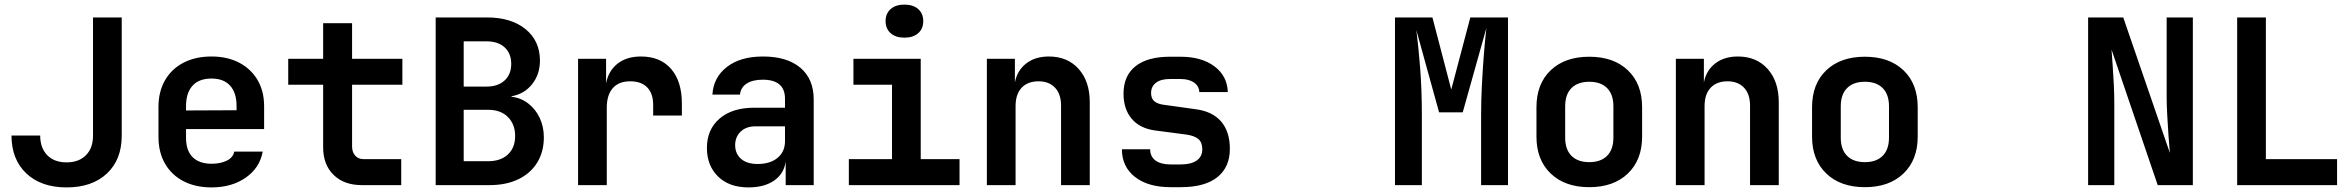

<svg xmlns="http://www.w3.org/2000/svg" viewBox="-20 -806 10240 836"><path d="M270 10Q159 10 94.5 -51Q30 -112 30 -216H155Q155 -162 185.5 -130.5Q216 -99 270 -99Q323 -99 354 -130Q385 -161 385 -215V-730H510V-215Q510 -111 445.5 -50.5Q381 10 270 10Z M901 10Q831 10 779 -17Q727 -44 698.5 -93.5Q670 -143 670 -210V-340Q670 -407 698.5 -456.5Q727 -506 779 -533Q831 -560 901 -560Q970 -560 1021.5 -533Q1073 -506 1101.5 -457.5Q1130 -409 1130 -344V-244H790V-206Q790 -150 819 -121.5Q848 -93 901 -93Q940 -93 967.5 -106.5Q995 -120 1000 -146H1124Q1111 -75 1050 -32.5Q989 10 901 10ZM790 -344V-325L1010 -326V-345Q1010 -402 982 -433Q954 -464 901 -464Q846 -464 818 -432.5Q790 -401 790 -344Z M1555 0Q1478 0 1432.5 -44.5Q1387 -89 1387 -165V-437H1235V-550H1387V-705H1513V-550H1732V-437H1513V-168Q1513 -144 1526.5 -128.5Q1540 -113 1564 -113H1727V0Z M1877 0V-730H2101Q2206 -730 2268.5 -679Q2331 -628 2331 -542Q2331 -482 2296.5 -439Q2262 -396 2207 -387V-385Q2248 -380 2280 -355.5Q2312 -331 2330 -292.5Q2348 -254 2348 -208Q2348 -145 2319 -98Q2290 -51 2237 -25.5Q2184 0 2112 0ZM1999 -429H2099Q2148 -429 2177 -455.5Q2206 -482 2206 -528Q2206 -573 2177.5 -599.5Q2149 -626 2099 -626H1999ZM1999 -104H2105Q2160 -104 2191.5 -133.5Q2223 -163 2223 -214Q2223 -265 2191.5 -296.5Q2160 -328 2105 -328H1999Z M2497 0V-550H2619V-443Q2629 -497 2668.5 -528.5Q2708 -560 2771 -560Q2855 -560 2902 -506Q2949 -452 2949 -355V-303H2824V-349Q2824 -399 2798 -425.5Q2772 -452 2724 -452Q2674 -452 2648 -422Q2622 -392 2622 -337V0Z M3239 10Q3155 10 3106.5 -37.5Q3058 -85 3058 -162Q3058 -242 3113 -289.5Q3168 -337 3264 -337H3398V-376Q3398 -459 3301 -459Q3257 -459 3231 -442Q3205 -425 3202 -394H3082Q3086 -468 3144.5 -514Q3203 -560 3302 -560Q3407 -560 3465 -511Q3523 -462 3523 -373V0H3401V-103Q3394 -50 3351 -20Q3308 10 3239 10ZM3279 -92Q3334 -92 3366 -119Q3398 -146 3398 -191V-256H3270Q3229 -256 3205 -233Q3181 -210 3181 -174Q3181 -137 3206.5 -114.5Q3232 -92 3279 -92Z M3676 0V-113H3864V-437H3696V-550H3989V-113H4158V0ZM3918 -642Q3880 -642 3858 -661.5Q3836 -681 3836 -714Q3836 -747 3858 -766.5Q3880 -786 3918 -786Q3956 -786 3978 -766.5Q4000 -747 4000 -714Q4000 -681 3978 -661.5Q3956 -642 3918 -642Z M4277 0V-550H4399V-447Q4409 -499 4448 -529.5Q4487 -560 4547 -560Q4628 -560 4676.5 -506Q4725 -452 4725 -361V0H4600V-346Q4600 -397 4573.5 -424.5Q4547 -452 4502 -452Q4455 -452 4428.5 -424Q4402 -396 4402 -344V0Z M5077 9Q4979 9 4922 -35.5Q4865 -80 4865 -156H4988Q4988 -124 5011.5 -107Q5035 -90 5077 -90H5121Q5166 -90 5190.5 -107Q5215 -124 5215 -156Q5215 -186 5198 -200.5Q5181 -215 5146 -220L5009 -238Q4943 -247 4907.5 -289Q4872 -331 4872 -398Q4872 -476 4924 -517.5Q4976 -559 5074 -559H5120Q5212 -559 5268 -517Q5324 -475 5326 -405H5202Q5201 -431 5179 -446.5Q5157 -462 5120 -462H5074Q5034 -462 5013 -445.5Q4992 -429 4992 -401Q4992 -376 5007.5 -364Q5023 -352 5053 -349L5182 -331Q5258 -322 5296.5 -277.5Q5335 -233 5335 -158Q5335 -78 5280.5 -34.5Q5226 9 5121 9Z M6054 0V-730H6217L6299 -416L6382 -730H6546V0H6429V-307Q6429 -370 6432.5 -437.5Q6436 -505 6441 -568.5Q6446 -632 6452 -684L6349 -317H6246L6147 -675Q6156 -606 6163.5 -510.5Q6171 -415 6171 -307V0Z M6900 9Q6794 9 6732 -50.5Q6670 -110 6670 -211V-339Q6670 -441 6732 -500Q6794 -559 6900 -559Q7006 -559 7068 -500Q7130 -441 7130 -339V-211Q7130 -110 7068 -50.5Q7006 9 6900 9ZM6900 -100Q6950 -100 6977.5 -127.5Q7005 -155 7005 -207V-343Q7005 -395 6977.5 -422.5Q6950 -450 6900 -450Q6850 -450 6822.5 -422.5Q6795 -395 6795 -343V-207Q6795 -155 6822.5 -127.5Q6850 -100 6900 -100Z M7277 0V-550H7399V-447Q7409 -499 7448 -529.5Q7487 -560 7547 -560Q7628 -560 7676.5 -506Q7725 -452 7725 -361V0H7600V-346Q7600 -397 7573.5 -424.5Q7547 -452 7502 -452Q7455 -452 7428.5 -424Q7402 -396 7402 -344V0Z M8100 9Q7994 9 7932 -50.5Q7870 -110 7870 -211V-339Q7870 -441 7932 -500Q7994 -559 8100 -559Q8206 -559 8268 -500Q8330 -441 8330 -339V-211Q8330 -110 8268 -50.5Q8206 9 8100 9ZM8100 -100Q8150 -100 8177.5 -127.5Q8205 -155 8205 -207V-343Q8205 -395 8177.5 -422.5Q8150 -450 8100 -450Q8050 -450 8022.5 -422.5Q7995 -395 7995 -343V-207Q7995 -155 8022.5 -127.5Q8050 -100 8100 -100Z M9072 0V-730H9225L9428 -140Q9425 -172 9422 -215.5Q9419 -259 9416.5 -304Q9414 -349 9414 -384V-730H9528V0H9375L9174 -590Q9176 -561 9179 -520Q9182 -479 9184 -436Q9186 -393 9186 -357V0Z M9721 0V-730H9846V-113H10156V0Z"/></svg>

Font: JetBrains Mono NL
Style: Bold
Weight: 700
Monospace: yes
Designer: Philipp Nurullin, Konstantin Bulenkov
Foundry: JetBrains
Version: Version 2.305; ttfautohint (v1.8.4.7-5d5b)